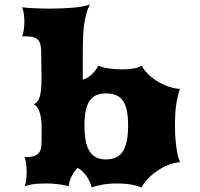

<svg xmlns="http://www.w3.org/2000/svg" viewBox="-20 -813 872 838"><path d="M86.4 0Q89.8 -4.9 91.8 -12.9Q93.8 -21 94.7 -30.3Q95.7 -39.6 95.9 -48.6Q96.2 -57.6 96.2 -64.9Q96.2 -72.3 95.7 -80.8Q95.2 -89.4 94.2 -97.9Q93.3 -106.4 91.3 -114Q89.4 -121.6 86.4 -127Q110.8 -127 125.7 -131.1Q140.6 -135.3 148.7 -144.3Q156.7 -153.3 159.2 -167.5Q161.6 -181.6 161.6 -201.7V-261.2Q161.6 -277.8 159.4 -294.2Q157.2 -310.5 152.8 -323.7Q148.4 -336.9 141.6 -346.2Q134.8 -355.5 126 -357.9Q146 -364.7 153.6 -391.1Q161.1 -417.5 161.1 -467.8Q161.6 -473.1 161.4 -478.5Q161.1 -483.9 161.1 -489.7L159.7 -590.8Q159.2 -611.8 154.5 -624.3Q149.9 -636.7 141.1 -643.3Q132.3 -649.9 119.9 -652.1Q107.4 -654.3 91.8 -654.3H76.7Q80.6 -664.1 83.5 -681.4Q86.4 -698.7 86.4 -717.8Q86.4 -736.3 83.7 -753.7Q81.1 -771 76.7 -781.2Q85.9 -779.8 99.1 -778.8Q112.3 -777.8 127.9 -777.1Q143.6 -776.4 161.1 -775.9Q178.7 -775.4 197.3 -775.4Q222.2 -775.4 247.6 -776.4Q272.9 -777.3 296.1 -779.3Q319.3 -781.2 339.1 -784.7Q358.9 -788.1 372.1 -793.5Q362.3 -774.4 356.2 -751Q350.1 -727.5 346.7 -701.2Q343.3 -674.8 342.3 -646Q341.3 -617.2 341.3 -587.4V-464.8Q364.7 -473.1 381.6 -489.3Q398.4 -505.4 409.7 -527.3Q415 -523.4 425.8 -520.3Q436.5 -517.1 450.2 -514.9Q463.9 -512.7 479.7 -511.5Q495.6 -510.3 511.7 -510.3Q525.4 -510.3 538.6 -511.2Q551.8 -512.2 563.2 -514.2Q574.7 -516.1 583.7 -519.3Q592.8 -522.5 598.1 -527.3Q606.4 -509.8 623.5 -492.4Q640.6 -475.1 663.1 -460.7Q685.5 -446.3 711.9 -436.5Q738.3 -426.8 765.6 -424.8Q759.8 -412.1 751.7 -372.8Q743.7 -333.5 743.7 -265.1Q743.7 -230.5 746.1 -203.6Q748.5 -176.8 751.7 -157Q754.9 -137.2 758.8 -124.3Q762.7 -111.3 765.6 -105Q738.3 -103 711.9 -92Q685.5 -81.1 663.1 -65.2Q640.6 -49.3 623.5 -30.8Q606.4 -12.2 598.1 4.9Q581.1 -2 554 -7.1Q526.9 -12.2 491.2 -12.2Q454.6 -12.2 426.8 -7.1Q398.9 -2 380.4 4.9Q377.9 -5.4 372.8 -17.3Q367.7 -29.3 359.9 -41Q352.1 -52.7 341.8 -63.2Q331.5 -73.7 318.8 -80.6Q302.2 -63.5 291.7 -41.5Q281.2 -19.5 279.8 0Q272 -2 262.7 -4.2Q253.4 -6.3 241.5 -8.1Q229.5 -9.8 214.4 -11Q199.2 -12.2 180.2 -12.2Q142.6 -12.2 121.3 -8.5Q100.1 -4.9 86.4 0ZM348.6 -264.6Q348.6 -233.9 352.5 -207Q356.4 -180.2 366.7 -160.2Q377 -140.1 395 -128.7Q413.1 -117.2 441.4 -117.2Q495.1 -117.2 517.1 -153.6Q539.1 -189.9 539.1 -264.6Q539.1 -302.2 533.9 -328.9Q528.8 -355.5 517.1 -372.6Q505.4 -389.6 486.8 -397.5Q468.3 -405.3 441.4 -405.3Q413.1 -405.3 395 -394.8Q377 -384.3 366.7 -365.5Q356.4 -346.7 352.5 -321Q348.6 -295.4 348.6 -264.6Z"/></svg>

Font: Arbutus
Style: Regular
Weight: 400
Designer: Karolina Lach
Foundry: Sorkin Type Co.
Version: Version 1.003